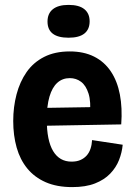

<svg xmlns="http://www.w3.org/2000/svg" viewBox="-20 -750 552 784"><path d="M275 14Q212 14 166.5 -6Q121 -26 91.5 -62Q62 -98 48 -147.5Q34 -197 34 -256Q34 -313 47.5 -364.5Q61 -416 88.5 -455.5Q116 -495 160 -517.5Q204 -540 265 -540Q322 -540 364 -519Q406 -498 432.5 -458.5Q459 -419 469.5 -364Q480 -309 475 -242L134 -236V-309L381 -313L347 -280Q352 -335 341.5 -368Q331 -401 311 -416Q291 -431 265 -431Q235 -431 214 -412Q193 -393 182 -355.5Q171 -318 171 -262Q171 -176 197 -133Q223 -90 272 -90Q293 -90 308 -96.5Q323 -103 333.5 -114.5Q344 -126 349.5 -142.5Q355 -159 356 -178L481 -159Q478 -127 466 -96.5Q454 -66 430 -41Q406 -16 368 -1Q330 14 275 14ZM260 -596Q217 -596 195.5 -612.5Q174 -629 174 -662Q174 -695 196 -712.5Q218 -730 260 -730Q303 -730 324.5 -712.5Q346 -695 346 -663Q346 -630 324.5 -613Q303 -596 260 -596Z"/></svg>

Font: Bricolage Grotesque SemiCondensed
Style: Bold
Weight: 700
Width: 4
Designer: Mathieu Triay
Foundry: Atelier Triay
Version: Version 1.001;gftools[0.9.33.dev8+g029e19f]